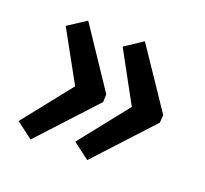

<svg xmlns="http://www.w3.org/2000/svg" viewBox="-84 -559 667 624"><g transform="rotate(20 250.0 -247.5)"><path d="M78 -34 21 -77 155 -246 59 -420 122 -461 259 -256 258 -229ZM274 -34 217 -77 351 -246 256 -420 318 -461 456 -256 454 -229Z"/></g></svg>

Font: Exo 2 SemiBold
Style: Italic
Weight: 600
Italic angle: -8°
Designer: Natanael Gama
Foundry: Natanael Gama
Version: Version 2.010